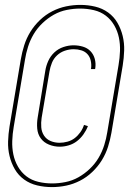

<svg xmlns="http://www.w3.org/2000/svg" viewBox="-20 -732 540 784"><path d="M224 -133Q201 -133 180 -141.5Q159 -150 146.5 -167Q134 -184 132 -207Q130 -230 134 -253L165 -443Q168 -463 177 -483Q186 -503 202 -518Q218 -533 239 -540Q260 -547 280 -547Q300 -547 318.5 -541.5Q337 -536 349.5 -523Q362 -510 367 -491.5Q372 -473 369 -453L368 -450H351L352 -453Q354 -469 350.5 -484.5Q347 -500 337 -511Q327 -522 312 -526.5Q297 -531 281 -531Q263 -531 245 -525Q227 -519 213 -506Q199 -493 192 -475.5Q185 -458 182 -440L150 -251Q147 -231 148.5 -212Q150 -193 160 -178Q170 -163 187 -156Q204 -149 223 -149Q239 -149 255.5 -153.5Q272 -158 285 -168Q298 -178 308 -192Q318 -206 323 -222L339 -217Q332 -199 320.5 -183Q309 -167 294 -155.5Q279 -144 260.5 -138.5Q242 -133 224 -133ZM192 32Q161 32 131.5 25Q102 18 78.5 1Q55 -16 40.5 -41Q26 -66 19 -95Q12 -124 13 -154.5Q14 -185 19 -216L65 -490Q70 -519 79 -547.5Q88 -576 104 -602Q120 -628 143 -650Q166 -672 193.5 -686Q221 -700 250 -706Q279 -712 308 -712Q339 -712 368.5 -705Q398 -698 421.5 -681Q445 -664 459.5 -639Q474 -614 481 -585Q488 -556 487 -525.5Q486 -495 481 -464L435 -190Q430 -161 421 -132.5Q412 -104 396 -78Q380 -52 357 -30Q334 -8 306.5 6Q279 20 250 26Q221 32 192 32ZM193 17Q219 17 247 11.5Q275 6 300 -8Q325 -22 346.5 -42.5Q368 -63 382.5 -87.5Q397 -112 405.5 -139Q414 -166 418 -192L464 -466Q469 -495 470 -523.5Q471 -552 465.5 -578.5Q460 -605 446.5 -628.5Q433 -652 412 -668Q391 -684 363.5 -690.5Q336 -697 307 -697Q281 -697 253 -691.5Q225 -686 200 -672Q175 -658 153.5 -637.5Q132 -617 117.5 -592.5Q103 -568 94.5 -541Q86 -514 82 -488L36 -214Q31 -185 30 -156.5Q29 -128 34.5 -101.5Q40 -75 53.5 -51.5Q67 -28 88 -12Q109 4 136.5 10.5Q164 17 193 17Z"/></svg>

Font: Iosevka Curly Thin
Style: Italic
Weight: 100
Italic angle: -9°
Monospace: yes
Designer: Belleve Invis
Foundry: Belleve Invis
Version: Version 22.1.2; ttfautohint (v1.8.4)